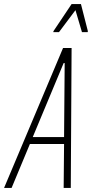

<svg xmlns="http://www.w3.org/2000/svg" viewBox="-50 -924 452 944"><path d="M-30 0 260 -688H302L298 0H263L265 -216H97L7 0ZM111 -250H265L268 -614H263ZM212 -766 213 -771 302 -904H348L382 -771L381 -766H353L321 -874L240 -766Z"/></svg>

Font: Saira ExtraCondensed Thin
Style: Italic
Weight: 250
Width: 2
Italic angle: -12°
Designer: Hector Gatti with collaboration of the Omnibus-Type team
Foundry: Omnibus-Type
Version: Version 1.101